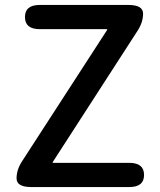

<svg xmlns="http://www.w3.org/2000/svg" viewBox="-20 -757 647 777"><path d="M107 0Q47 0 47 -35Q47 -70 69 -104L413 -635Q416 -639 411 -639H141Q81 -639 81 -688Q81 -737 141 -737H499Q559 -737 559 -702Q559 -667 537 -633L194 -102Q191 -98 196 -98H503Q563 -98 563 -49Q563 0 503 0Z"/></svg>

Font: Resource Han Rounded TW Medium
Style: Regular
Weight: 500
Designer: Cyano Hao (round all glyphs); Ryoko NISHIZUKA 西塚涼子 (kana, bopomofo & ideographs); Paul D. Hunt (Latin, Greek & Cyrillic)
Foundry: Cyano Hao
Version: 0.990